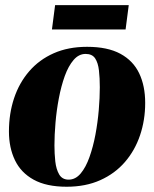

<svg xmlns="http://www.w3.org/2000/svg" viewBox="-20 -696 586 730"><path d="M311 -518Q389 -518 437.8 -491.5Q486.5 -465 509.2 -417.2Q532 -369.5 532 -304.5Q532 -239.5 512.5 -181.8Q493 -124 455 -80Q417 -36 361.2 -11Q305.5 14 233.5 14Q156.5 14 108 -12.8Q59.5 -39.5 36.8 -87Q14 -134.5 14 -196Q14 -264 33.5 -322.5Q53 -381 91 -425Q129 -469 184.2 -493.5Q239.5 -518 311 -518ZM305.5 -491Q279.5 -491 259.8 -468Q240 -445 226.2 -406.8Q212.5 -368.5 203.8 -322.5Q195 -276.5 191 -229.5Q187 -182.5 187 -143Q187 -112.5 190.2 -82.5Q193.5 -52.5 205 -32.8Q216.5 -13 241 -13Q267 -13 286.8 -36.5Q306.5 -60 320.2 -98.8Q334 -137.5 342.8 -184Q351.5 -230.5 355.5 -277.5Q359.5 -324.5 359.5 -364Q359.5 -399.5 356.2 -428.2Q353 -457 341.8 -474Q330.5 -491 305.5 -491ZM189.5 -676.5H469.5L457.5 -584H177.5Z"/></svg>

Font: Merriweather 144pt Black
Style: Italic
Weight: 900
Italic angle: -7.8°
Version: Version 2.101